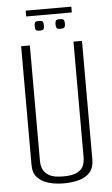

<svg xmlns="http://www.w3.org/2000/svg" viewBox="-55 -813 500 855"><g transform="rotate(-5 195.0 -385.5)"><path d="M195 5Q158 5 127 -4Q96 -13 77.5 -33.5Q59 -54 59 -89V-620H98V-103Q98 -83 106 -65.5Q114 -48 134.5 -37Q155 -26 195 -26Q237 -26 258 -37Q279 -48 286 -65.5Q293 -83 293 -103V-620H331V-89Q331 -54 313.5 -33.5Q296 -13 265.5 -4Q235 5 195 5ZM240 -682Q226 -682 223 -687.5Q220 -693 220 -703Q220 -714 223 -719.5Q226 -725 240 -725Q256 -725 259 -719.5Q262 -714 262 -703Q262 -693 259 -687.5Q256 -682 240 -682ZM147 -682Q132 -682 129.5 -687.5Q127 -693 127 -703Q127 -714 129.5 -719.5Q132 -725 147 -725Q163 -725 165.5 -719.5Q168 -714 168 -703Q168 -693 165.5 -687.5Q163 -682 147 -682ZM93 -750V-776H297V-750Z"/></g></svg>

Font: Smooch Sans Thin Light
Style: Regular
Weight: 300
Version: Version 1.010